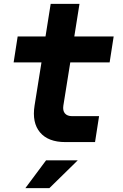

<svg xmlns="http://www.w3.org/2000/svg" viewBox="-20 -740 640 1000"><path d="M72 -550H217L244 -720H394L367 -550H572L551 -415H346L310 -190Q306 -164 318 -149.5Q330 -135 356 -135H496L475 0H320Q231 0 188.5 -50.5Q146 -101 160 -190L196 -415H51ZM385 95 237 240H112L220 95Z"/></svg>

Font: JetBrains Mono ExtraBold
Style: Italic
Weight: 800
Designer: Philipp Nurullin, Konstantin Bulenkov
Foundry: JetBrains
Version: Version 1.000; ttfautohint (v1.8.3)